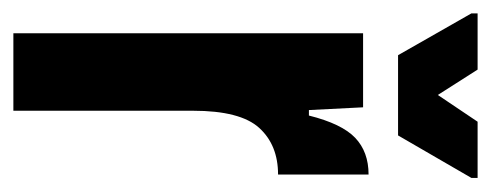

<svg xmlns="http://www.w3.org/2000/svg" viewBox="-238 -478 717 280"><g transform="rotate(90 120.0 -338.5)"><path d="M29 -510H137L141 -431H149Q161 -479 181.5 -498.5Q202 -518 235 -518V-386Q192 -386 167 -358.5Q142 -331 142 -262V0H29ZM61 -561 0 -668V-677H82L119 -619L158 -677H240V-668L178 -561Z"/></g></svg>

Font: Saira Ultra Condensed ExtraBold
Style: Regular
Weight: 800
Width: 1
Designer: Hector Gatti with collaboration of the Omnibus-Type team
Foundry: Omnibus-Type
Version: Version 1.001; ttfautohint (v1.8)